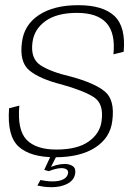

<svg xmlns="http://www.w3.org/2000/svg" viewBox="-20 -618 556 760"><path d="M198 4.5Q297.5 4.5 357 -34Q416.5 -72.5 424.5 -139.5Q435.5 -222.5 394.8 -256Q354 -289.5 261.5 -314.5Q180 -333.5 140 -360Q100 -386.5 108.5 -450.5Q115.5 -503 160.5 -535Q205.5 -567 284.5 -567Q365.5 -567 401.5 -526.8Q437.5 -486.5 429 -403L469.5 -413Q478.5 -511.5 433.2 -554.5Q388 -597.5 289.5 -597.5Q193.5 -597.5 134.5 -558.8Q75.5 -520 67 -451.5Q56 -372 96.8 -338.8Q137.5 -305.5 222.5 -284Q309 -260 350.5 -234Q392 -208 382 -138.5Q376 -90 331.2 -58Q286.5 -26 203 -26Q122.5 -26 85.2 -64.8Q48 -103.5 56.5 -200L16 -189.5Q7.5 -79.5 54 -37.5Q100.5 4.5 198 4.5ZM184 123Q201 123 216.8 119.8Q232.5 116.5 245.5 110Q258.5 103.5 267 93.2Q275.5 83 277.5 69Q281 49 268.5 40Q256 31 236 31Q219.5 31 202 35.8Q184.5 40.5 176 46.5L173.5 59.5Q185.5 54.5 199 51Q212.5 47.5 223.5 47.5Q236 47.5 243.8 52.8Q251.5 58 249 69.5Q246 84 230.2 92Q214.5 100 188.5 100Q173.5 100 161.2 98.2Q149 96.5 140 94.5L128 116.5Q139 119 153.2 121Q167.5 123 184 123ZM173.5 59.5 203.5 0H180.5L155 54.5Z"/></svg>

Font: Anybody UltraCondensed Thin ExtraLight
Style: Italic
Weight: 250
Italic angle: -10°
Version: Version 1.111